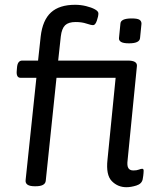

<svg xmlns="http://www.w3.org/2000/svg" viewBox="-20 -776 665 802"><path d="M125 2Q84 2 87 -24L132 -451H66Q47 -451 50 -481L51 -493Q53 -523 73 -523H139L150 -624Q158 -692 193 -724Q228 -756 294 -756Q317 -756 339.5 -750.5Q362 -745 376.5 -737Q391 -729 391 -720Q391 -708 384.5 -689.5Q378 -671 369 -671Q360 -671 341 -677.5Q322 -684 296 -684Q266 -684 252 -670.5Q238 -657 234 -624L223 -523H514Q553 -523 552 -501L513 -107Q510 -84 516 -74Q522 -64 537 -64Q551 -64 560 -67.5Q569 -71 574 -71Q580 -71 580 -63Q580 -62 579.5 -53Q579 -44 576 -27Q572 -8 549.5 -1Q527 6 508 6Q472 6 447 -19.5Q422 -45 429 -109L463 -451H216L171 -20Q168 2 129 2ZM519 -595Q495 -595 485.5 -601Q476 -607 477 -617L483 -677Q484 -699 530 -699Q554 -699 562.5 -693.5Q571 -688 571 -677L565 -617Q563 -595 519 -595Z"/></svg>

Font: Asap Semi Expanded Semi Expanded Regular
Style: Italic
Weight: 400
Width: 6
Italic angle: -6°
Designer: Pablo Cosgaya
Foundry: Omnibus-Type
Version: Version 3.001; ttfautohint (v1.8.4.7-5d5b)